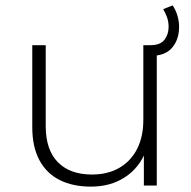

<svg xmlns="http://www.w3.org/2000/svg" viewBox="-20 -690 712 714"><path d="M318 4Q251 4 202 -20.5Q153 -45 126.5 -94.5Q100 -144 100 -217V-522H150V-221Q150 -133 195 -87Q240 -41 322 -41Q381 -41 424 -66Q467 -91 490 -136.5Q513 -182 513 -244V-522H563V0H515V-145L522 -128Q499 -67 445.5 -31.5Q392 4 318 4ZM526 -482V-522H539Q576 -522 591.5 -542Q607 -562 607 -590Q607 -610 601 -626Q595 -642 587 -656L622 -670Q633 -654 639.5 -633Q646 -612 646 -590Q646 -543 620 -512.5Q594 -482 539 -482Z"/></svg>

Font: Modern
Style: Regular
Weight: 300
Designer: Julieta Ulanovsky
Foundry: Julieta Ulanovsky
Version: Version 8.000